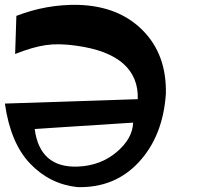

<svg xmlns="http://www.w3.org/2000/svg" viewBox="-69 -723 871 786"><path d="M-49 -299 495 -317Q498 -407 435.5 -462.5Q373 -518 243 -536Q173 -546 119.5 -538.5Q66 -531 -7 -502L-2 -658Q122 -706 252 -703Q417 -698 515.5 -598.5Q614 -499 610 -338Q598 -166 499.5 -59.5Q401 47 248 43Q135 31 54.5 -53Q-26 -137 -49 -299ZM476 -221 73 -195Q94 -35 250 -41Q343 -45 408.5 -100.5Q474 -156 476 -221Z"/></svg>

Font: OpenDyslexic
Style: Regular
Weight: 400
Designer: Abbie Gonzalez
Version: Version 0.920;hotconv 1.0.109;makeotfexe 2.5.65596